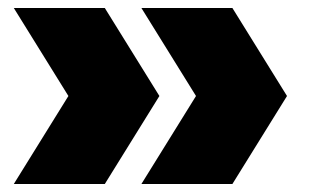

<svg xmlns="http://www.w3.org/2000/svg" viewBox="-20 -525 772 480"><path d="M14.5 -65 151 -285 14.5 -505H242L378.5 -285L242 -65ZM333.5 -65 470 -285 333.5 -505H561L697.5 -285L561 -65Z"/></svg>

Font: Encode Sans SemiExpanded Black
Style: Regular
Weight: 900
Width: 6
Designer: Multiple Designers
Foundry: Impallari Type
Version: Version 3.002